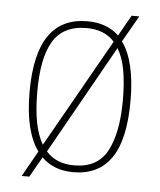

<svg xmlns="http://www.w3.org/2000/svg" viewBox="-48 -618 582 699"><g transform="rotate(5 243.5 -268.0)"><path d="M110 -54Q85 -88 72 -141Q59 -194 59 -267Q59 -406 106 -474Q153 -542 247 -542Q318 -542 362 -500L405 -576H433L378 -480Q428 -411 428 -267Q428 -124 381 -57Q334 10 243 10Q171 10 127 -34L85 40H57ZM348 -476Q312 -517 246 -517Q160 -517 123 -454.5Q86 -392 87 -267Q87 -206 96 -159Q105 -112 124 -80ZM243 -15Q330 -15 365 -82Q400 -149 400 -267Q400 -330 391.5 -376.5Q383 -423 364 -454L141 -57Q178 -15 243 -15Z"/></g></svg>

Font: Noto Serif Bengali SemiCondensed Thin
Style: Regular
Weight: 100
Width: 4
Designer: Juan Bruce, Universal Thirst, Indian Type Foundry and the Monotype Design Team.
Foundry: Monotype Imaging Inc.
Version: Version 2.003; ttfautohint (v1.8.4.7-5d5b)